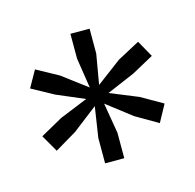

<svg xmlns="http://www.w3.org/2000/svg" viewBox="-52 -783 364 358"><g transform="rotate(-15 129.5 -604.0)"><path d="M111 -528 120 -587 72 -550 30 -525 11 -558 54 -582 108 -604 54 -627 12 -650 30 -682 72 -659 120 -623 111 -681V-729H148V-681L138 -623L186 -659L229 -682L247 -650L205 -627L151 -604L205 -582L247 -558L229 -525L186 -550L138 -587L148 -528V-479H111Z"/></g></svg>

Font: Mona Sans Condensed
Style: Regular
Weight: 400
Width: 3
Designer: Deni Anggara
Foundry: GitHub
Version: Version 2.000